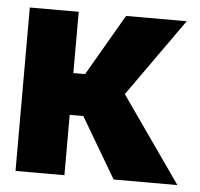

<svg xmlns="http://www.w3.org/2000/svg" viewBox="-44 -573 644 618"><g transform="rotate(5 278.5 -264.0)"><path d="M28 0H186V-195H230L345 0H551L357 -277L535 -528H339L224 -330H186V-528H28Z"/></g></svg>

Font: Asimov Pro
Style: Blk
Weight: 900
Designer: Google
Version: Version 2.000980; 2014